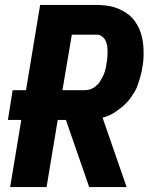

<svg xmlns="http://www.w3.org/2000/svg" viewBox="-20 -755 640 775"><path d="M21 0 66 -271H12L31 -391H85L142 -735H368Q387 -735 405.5 -733Q424 -731 440.5 -726Q457 -721 472.5 -713Q488 -705 501.5 -694Q515 -683 525 -668.5Q535 -654 542 -638.5Q549 -623 553 -605.5Q557 -588 558.5 -570Q560 -552 559.5 -530.5Q559 -509 557 -497L554 -481Q553 -471 550.5 -461Q548 -451 545 -441Q542 -431 539 -421Q536 -411 532 -401.5Q528 -392 522 -382.5Q516 -373 510 -364Q504 -355 497 -347Q490 -339 482 -331.5Q474 -324 465.5 -317.5Q457 -311 446 -303.5Q435 -296 425.5 -291.5Q416 -287 410 -285L394 -280L491 0H340L246 -271H213L168 0ZM232 -391H322Q329 -391 336.5 -392.5Q344 -394 350.5 -397Q357 -400 363 -404.5Q369 -409 374.5 -414.5Q380 -420 384 -426.5Q388 -433 391.5 -439.5Q395 -446 398 -452.5Q401 -459 403 -466Q405 -473 407 -481Q409 -489 409 -494L410 -500Q412 -507 412.5 -514Q413 -521 413.5 -527.5Q414 -534 414 -541Q414 -548 414 -555Q414 -562 413 -568.5Q412 -575 410 -581Q408 -587 405 -593Q402 -599 397 -603.5Q392 -608 386 -611.5Q380 -615 375 -615H270Z"/></svg>

Font: Iosevka Aile Heavy
Style: Italic
Weight: 900
Italic angle: -9°
Designer: Belleve Invis
Foundry: Belleve Invis
Version: Version 31.1.0; ttfautohint (v1.8.4)